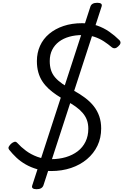

<svg xmlns="http://www.w3.org/2000/svg" viewBox="-20 -1204 882 1374"><path d="M346 20Q292 20 246.5 7Q201 -6 163.5 -27.5Q126 -49 97 -76.5Q68 -104 46 -132Q37 -144 43 -154.5Q49 -165 59 -175Q72 -186 83 -189Q94 -192 104 -181Q130 -152 165.5 -125.5Q201 -99 246.5 -82Q292 -65 346 -65Q403 -65 451.5 -79.5Q500 -94 536 -121.5Q572 -149 592 -190Q612 -231 612 -283Q612 -317 602 -344.5Q592 -372 571.5 -396Q551 -420 521.5 -441Q492 -462 453 -483Q417 -503 385.5 -524Q354 -545 328 -569Q302 -593 283 -622Q264 -651 254 -687Q244 -723 244 -767Q244 -826 266.5 -876Q289 -926 332 -962Q375 -998 434.5 -1018Q494 -1038 568 -1038Q625 -1038 673.5 -1021.5Q722 -1005 762 -977Q802 -949 834 -917Q844 -907 842 -895.5Q840 -884 826 -872Q815 -861 803.5 -859Q792 -857 781 -865Q754 -888 723.5 -908Q693 -928 655.5 -940.5Q618 -953 567 -953Q518 -953 475.5 -941Q433 -929 402 -905.5Q371 -882 353.5 -847.5Q336 -813 336 -767Q336 -731 345 -702.5Q354 -674 374 -650.5Q394 -627 425.5 -605Q457 -583 502 -559Q550 -533 587.5 -505Q625 -477 651 -444Q677 -411 690.5 -371.5Q704 -332 704 -285Q704 -217 677.5 -161.5Q651 -106 602.5 -65Q554 -24 488.5 -2Q423 20 346 20ZM242 150Q201 150 211 122L627 -1157Q636 -1184 676 -1184Q716 -1184 707 -1157L291 122Q281 150 242 150Z"/></svg>

Font: Playwrite IN
Style: Regular
Weight: 400
Designer: Veronika Burian, José Scaglione
Foundry: TypeTogether
Version: Version 1.002